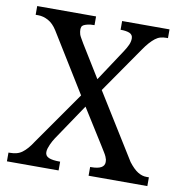

<svg xmlns="http://www.w3.org/2000/svg" viewBox="-77 -749 780 822"><g transform="rotate(10 313.0 -338.5)"><path d="M441.9 -610.8Q441.9 -619.1 438 -624.8Q434.1 -630.4 427.2 -633.3Q420.4 -636.2 410.6 -637.7Q400.9 -639.2 390.1 -639.2H388.2V-677.2H594.2V-639.2H586.9Q573.7 -639.2 562 -636Q550.3 -632.8 539.3 -624.3Q528.3 -615.7 516.8 -603Q505.4 -590.3 491.7 -570.3L353.5 -371.1L528.8 -88.9Q550.3 -61 568.8 -49.6Q587.4 -38.1 606 -38.1H617.2V0H361.8V-38.1H366.2Q423.8 -38.1 423.8 -70.3Q423.8 -76.2 422.9 -80.8Q421.9 -85.4 418.7 -93Q415.5 -100.6 409.2 -110.6Q402.8 -120.6 393.1 -136.7L297.4 -289.1L191.4 -131.8Q187.5 -126 183.3 -118.4Q179.2 -110.8 175.3 -102.3Q171.4 -93.8 168.7 -85Q166 -76.2 166 -68.4Q166 -51.8 181.9 -44.9Q197.8 -38.1 229.5 -38.1H231.4V0H6.8V-38.1H11.2Q27.8 -38.1 41.3 -41.5Q54.7 -44.9 65.7 -53Q76.7 -61 87.6 -73.5Q98.6 -85.9 110.8 -105L270.5 -333L112.8 -588.4Q95.7 -615.7 74 -627.4Q52.2 -639.2 30.3 -639.2H19V-677.2H274.9V-639.2H272.9Q256.8 -639.2 246.3 -636.7Q235.8 -634.3 229 -630.9Q222.2 -627.4 220.2 -621.8Q218.3 -616.2 218.3 -610.8Q218.3 -606 219 -600.8Q219.7 -595.7 221.4 -589.8Q223.1 -584 228.3 -575.2Q233.4 -566.4 240.7 -553.7L327.1 -413.6L418.5 -552.2Q429.2 -568.4 435.5 -582.5Q441.9 -596.7 441.9 -610.8Z"/></g></svg>

Font: MUA Office
Style: Regular
Weight: 400
Designer: Khon Soe Zaw Thu
Foundry: Myanmar Unicode
Version: Version 2.10 June 24, 2017